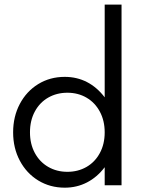

<svg xmlns="http://www.w3.org/2000/svg" viewBox="-20 -827 641 857"><path d="M38.6 -236.3Q38.6 -306.6 68.4 -363Q98.1 -419.4 150.6 -451.7Q203.1 -483.9 269 -483.9Q323.2 -483.9 368.2 -460.7Q413.1 -437.5 447.3 -392.6V-806.6H522.5V0H447.3V-80.6Q413.6 -36.1 368.2 -12.7Q322.8 10.7 269 10.7Q203.6 10.7 151.1 -21.2Q98.6 -53.2 68.6 -109.6Q38.6 -166 38.6 -236.3ZM280.8 -60.1Q328.1 -60.1 366 -81.8Q403.8 -103.5 425.5 -143.6Q447.3 -183.6 447.3 -236.3Q447.3 -288.1 425.8 -328.4Q404.3 -368.7 366.5 -390.9Q328.6 -413.1 280.8 -413.1Q233.4 -413.1 195.3 -391.4Q157.2 -369.6 135.5 -329.3Q113.8 -289.1 113.8 -236.3Q113.8 -184.6 135.3 -144.5Q156.7 -104.5 194.8 -82.3Q232.9 -60.1 280.8 -60.1Z"/></svg>

Font: Glacial Indifference
Style: Regular
Weight: 400
Designer: Alfredo Marco Pradil
Foundry: Alfredo Marco Pradil
Version: Version 1.312